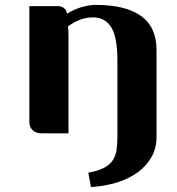

<svg xmlns="http://www.w3.org/2000/svg" viewBox="-20 -545 724 785"><path d="M260 -399V0H150Q127 0 113.5 -12.5Q100 -25 100 -47V-520H216Q231 -520 241.5 -512Q252 -504 254 -489Q283 -507 314 -516Q345 -525 371 -525Q494 -525 557 -479.5Q620 -434 620 -340V15Q620 60 600 96Q580 132 544.5 158.5Q509 185 460 200.5Q411 216 352 220L341 161Q380 154 403.5 142Q427 130 439.5 112.5Q452 95 456 71Q460 47 460 15V-299Q460 -392 435 -433Q410 -474 360 -474Q308 -474 258 -437Q259 -428 259.5 -419Q260 -410 260 -399Z"/></svg>

Font: Cafe24 ClassicType
Style: Regular
Weight: 400
Designer: Cafe24 thkim, hmlim, mnelim & 4IR
Foundry: Cafe24
Version: Version 1.000